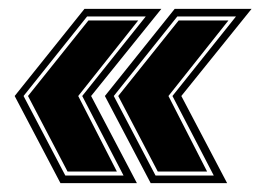

<svg xmlns="http://www.w3.org/2000/svg" viewBox="-20 -468 586 432"><path d="M319 -56 216 -252 373 -448H546L388 -252L491 -56ZM330 -73H461L368 -252L511 -431H379L236 -252ZM335 -82 246 -252 382 -422H494L359 -252L446 -82ZM116 -56 13 -252 170 -448H343L185 -252L288 -56ZM127 -73H258L165 -252L308 -431H176L33 -252ZM132 -82 43 -252 179 -422H291L156 -252L243 -82Z"/></svg>

Font: Alumni Sans Collegiate One SC
Style: Italic
Weight: 400
Italic angle: -8°
Designer: Robert E. Leuschke
Foundry: Robert E. Leuschke
Version: Version 1.100